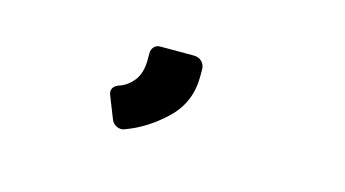

<svg xmlns="http://www.w3.org/2000/svg" viewBox="-36 -33 645 359"><g transform="rotate(15 286.0 147.0)"><path d="M190 217 173 174Q172 172 172 168Q172 159 183 154Q200 149 212 134Q224 119 224 93V80Q224 73 228.5 68Q233 63 240 63H305Q315 63 321 69Q327 75 327 84V98Q327 148 292 181.5Q257 215 215 230Q213 231 210 231Q203 231 197.5 227Q192 223 190 217Z"/></g></svg>

Font: Miriam Libre
Style: Bold
Weight: 700
Designer: Michal Sahar
Foundry: Hagilda
Version: Version 1.001